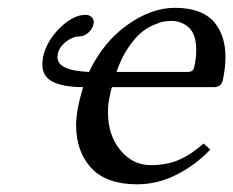

<svg xmlns="http://www.w3.org/2000/svg" viewBox="-20 -462 600 494"><path d="M279.8 -276.9H462.9Q478.5 -276.9 480 -291Q484.9 -311 484.9 -333Q484.9 -373.5 466.1 -390.9Q447.3 -408.2 420.9 -408.2Q411.6 -408.2 401.4 -406.5Q391.1 -404.8 373.5 -397Q356 -389.2 340.8 -376Q325.7 -362.8 308.6 -337.2Q291.5 -311.5 279.8 -276.9ZM128.9 -324.2Q128.9 -322.8 128.4 -319.6Q127.9 -316.4 127.9 -314.9Q127.9 -280.3 209 -276.9Q245.1 -353 307.1 -397.5Q369.1 -441.9 430.2 -441.9Q466.3 -441.9 492.4 -431.6Q518.6 -421.4 533 -402.8Q547.4 -384.3 553.7 -362.8Q560.1 -341.3 560.1 -314.9Q560.1 -288.1 553.2 -254.9Q548.8 -237.8 530.8 -237.8H268.1Q264.2 -226.6 263.2 -217.8Q257.8 -196.8 257.8 -172.9Q257.8 -114.3 289.6 -75.7Q321.3 -37.1 368.2 -37.1Q408.2 -37.1 439.5 -50.3Q470.7 -63.5 503.9 -92.8L521 -77.1Q482.4 -36.6 433.6 -12.2Q384.8 12.2 333 12.2Q253.4 12.2 214.6 -30Q175.8 -72.3 175.8 -140.1Q175.8 -178.2 193.8 -237.8Q144 -237.8 116.5 -251.2Q88.9 -264.6 88.9 -296.9Q88.9 -302.2 90.8 -315.9Q100.6 -357.9 134.8 -390.9Q168.9 -423.8 200.2 -423.8Q209 -423.8 215.1 -418.7Q221.2 -413.6 221.2 -404.8Q221.2 -400.9 220.2 -398.9Q217.8 -387.2 207 -377.7Q196.3 -368.2 183.1 -368.2Q167.5 -368.2 150.4 -355.2Q133.3 -342.3 128.9 -324.2Z"/></svg>

Font: Common Serif News
Style: Italic
Weight: 450
Italic angle: -12°
Designer: Philipp H. Poll, Khaled Hosny
Foundry: Stefan Peev, Context Ltd.
Version: Version 1.026